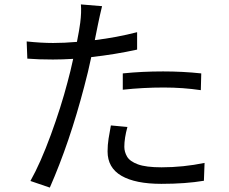

<svg xmlns="http://www.w3.org/2000/svg" viewBox="-20 -815 1040 871"><path d="M537 -482Q624 -491 720 -491Q809 -491 893 -482L891 -406Q810 -418 723 -418Q629 -418 537 -408ZM558 -239Q544 -188 544 -149Q544 -126 556.5 -104.5Q569 -83 605.5 -69.5Q642 -56 713 -56Q811 -56 908 -76L905 5Q822 19 712 19Q594 19 531 -17.5Q468 -54 468 -128Q468 -157 472.5 -186Q477 -215 483 -246ZM221 -620Q271 -620 329 -625Q340 -680 344 -712Q350 -759 347 -795L443 -787Q433 -746 425 -707L410 -633Q509 -645 602 -669V-590Q502 -568 394 -556Q380 -489 362 -422Q296 -169 206 36L118 6Q164 -76 210.5 -203Q257 -330 286 -441Q300 -492 312 -548Q262 -545 220 -545Q154 -545 104 -549L101 -627Q167 -620 221 -620Z"/></svg>

Font: Gothic Nguyen
Style: Regular
Weight: 400
Designer: MORI Takayuki
Version: Version 1.220;July 21, 2023;FontCreator 14.0.0.2814 64-bit